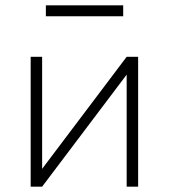

<svg xmlns="http://www.w3.org/2000/svg" viewBox="-20 -700 633 720"><path d="M95 0V-487H138V-47H123L455 -487H498V0H455V-440H470L138 0ZM152 -639V-680H442V-639Z"/></svg>

Font: Nunito Sans 10pt ExtraLight
Style: Regular
Weight: 250
Designer: Vernon Adams
Foundry: Vernon Adams
Version: Version 3.101;gftools[0.9.27]